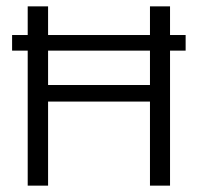

<svg xmlns="http://www.w3.org/2000/svg" viewBox="-20 -583 626 603"><path d="M131 0V-264H451V0H514V-424H563V-473H514V-563H451V-473H131V-563H67V-473H18V-424H67V0ZM131 -316V-424H451V-316Z"/></svg>

Font: OSH Darker Grotesque Medium
Style: Regular
Weight: 500
Designer: Gabriel Lam
Foundry: TypeRant
Version: Version 1.000;Glyphs 3.1.1 (3148)